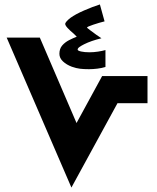

<svg xmlns="http://www.w3.org/2000/svg" viewBox="-20 -843 705 863"><path d="M380 -532Q357 -532 340 -534Q323 -536 303 -543Q279 -552 263 -567Q247 -582 247 -601Q247 -624 259.5 -638.5Q272 -653 290.5 -662.5Q309 -672 325 -678L313 -690Q294 -706 283.5 -717.5Q273 -729 273 -736Q273 -739 278.5 -746Q284 -753 297 -763Q319 -779 358 -796Q397 -813 429 -823L450 -747Q426 -741 399 -732Q387 -728 379 -724.5Q371 -721 371 -719Q371 -718 384 -708Q397 -698 412.5 -687Q428 -676 436 -671Q390 -660 358 -644Q346 -638 337.5 -632Q329 -626 329 -620Q329 -615 344.5 -611.5Q360 -608 382 -608Q401 -608 420.5 -611Q440 -614 454 -618V-542Q438 -537 418 -534.5Q398 -532 380 -532ZM301 0 10 -674H159L324 -290L439 -501H643V-379H508Z"/></svg>

Font: Noto Kufi Arabic ExtraBold
Style: Regular
Weight: 800
Designer: Monotype Design Team, David Williams, Khaled Hosny
Foundry: Google LLC
Version: Version 2.109; ttfautohint (v1.8.4.7-5d5b)